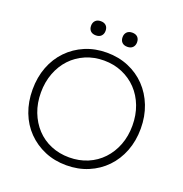

<svg xmlns="http://www.w3.org/2000/svg" viewBox="-152 -1003 1091 1146"><g transform="rotate(20 393.5 -429.5)"><path d="M50 -347Q50 -425 75 -490.5Q100 -556 146.5 -604Q193 -652 255.5 -678.5Q318 -705 393 -705Q468 -705 531 -678.5Q594 -652 640 -604Q686 -556 711.5 -490.5Q737 -425 737 -347Q737 -269 711.5 -203.5Q686 -138 640 -90.5Q594 -43 531 -16.5Q468 10 393 10Q318 10 255.5 -16.5Q193 -43 146.5 -90.5Q100 -138 75 -203.5Q50 -269 50 -347ZM684 -347Q684 -414 662.5 -470.5Q641 -527 602 -568Q563 -609 509.5 -632Q456 -655 393 -655Q330 -655 276.5 -632Q223 -609 184.5 -568Q146 -527 124.5 -470.5Q103 -414 103 -347Q103 -280 124.5 -224Q146 -168 184.5 -126.5Q223 -85 276.5 -62.5Q330 -40 393 -40Q456 -40 509.5 -62.5Q563 -85 602 -126.5Q641 -168 662.5 -224Q684 -280 684 -347ZM448 -824Q448 -844 460 -856.5Q472 -869 494 -869Q516 -869 528 -857Q540 -845 540 -824Q540 -804 528 -791.5Q516 -779 494 -779Q472 -779 460 -791Q448 -803 448 -824ZM248 -824Q248 -844 260 -856.5Q272 -869 294 -869Q316 -869 328 -857Q340 -845 340 -824Q340 -804 328 -791.5Q316 -779 294 -779Q272 -779 260 -791Q248 -803 248 -824Z"/></g></svg>

Font: Mach ExtraLight
Style: Regular
Weight: 250
Version: Version 1.002